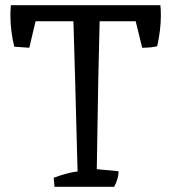

<svg xmlns="http://www.w3.org/2000/svg" viewBox="-20 -720 661 740"><path d="M364 -638Q359 -470 353 -68L437 -60Q437 -32 420 0H190L187 -35Q245 -56 279 -59Q269 -445 263 -638H117L93 -536L35 -540Q20 -601 20 -664Q20 -676 22 -700H598Q600 -687 600 -660Q600 -606 586 -542Q564 -536 528 -536L503 -638Z"/></svg>

Font: Inika
Style: Regular
Weight: 400
Designer: Constanza Artigas Preller
Foundry: Constanza Artigas Preller
Version: Version 1.001